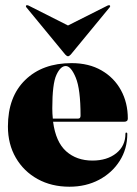

<svg xmlns="http://www.w3.org/2000/svg" viewBox="-20 -697 518 727"><path d="M464 -248Q464 -236 450 -236H181Q191 -159.5 230.5 -124.2Q270 -89 330 -89Q385.5 -89 420.2 -116.8Q455 -144.5 455 -191Q455 -195 458 -195Q462 -195 462 -190Q462 -133 433.2 -87.8Q404.5 -42.5 355 -16.2Q305.5 10 243 10Q175 10 122.5 -19Q70 -48 40 -99.5Q10 -151 10 -218Q10 -330.5 75.5 -394.2Q141 -458 251 -458Q316.5 -458 364.2 -430.5Q412 -403 438 -355.5Q464 -308 464 -248ZM178 -287Q178 -266.5 180 -248H276Q285 -248 285 -259Q285 -359.5 266.8 -403.2Q248.5 -447 229 -447Q209 -447 193.5 -413.2Q178 -379.5 178 -287ZM248 -490.5Q242 -484 237.5 -484Q233 -484 227 -490.5L80 -669Q76.5 -673.5 79.5 -676.5Q82 -678.5 88 -676L237.5 -600.5L387.5 -676Q393.5 -678.5 395.5 -676.5Q399 -674 395 -669Z"/></svg>

Font: Fraunces 144pt S000 Black
Style: Regular
Weight: 900
Version: Version 1.000; ttfautohint (v1.8.3)